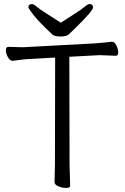

<svg xmlns="http://www.w3.org/2000/svg" viewBox="-20 -916 617 947"><path d="M326 0Q326 11 306.5 11Q287 11 268 3Q249 -5 249 -18L251 -107L252 -632L126 -625Q101 -624 77.5 -620.5Q54 -617 43 -616H42Q29 -616 19 -634Q9 -652 9 -668.5Q9 -685 22 -685L93 -683L447 -702Q470 -704 494 -706Q518 -708 530 -710H533Q545 -710 554 -692Q563 -674 563 -657.5Q563 -641 551 -641L471 -644L322 -636L323 -106ZM239 -745Q169 -811 144.5 -843Q120 -875 120 -880Q120 -896 138 -896Q146 -896 161 -883Q176 -870 210.5 -848.5Q245 -827 280 -804Q315 -827 349 -848.5Q383 -870 398 -883Q413 -896 421 -896Q439 -896 439 -879.5Q439 -863 353 -779Q333 -760 321 -748Q309 -736 279.5 -736Q250 -736 239 -745Z"/></svg>

Font: LXGW WenKai TC
Style: Regular
Weight: 400
Designer: LXGW / Fontworks Inc.
Foundry: LXGW / Fontworks Inc.
Version: Version 1.330